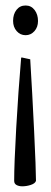

<svg xmlns="http://www.w3.org/2000/svg" viewBox="-20 -464 182 688"><path d="M116.2 -388.7Q116.2 -412.1 104 -428.2Q91.8 -444.3 71.8 -444.3Q51.3 -444.3 39.1 -428.7Q26.9 -413.1 26.9 -389.2Q26.9 -367.2 39.8 -352.5Q52.7 -337.9 71.8 -337.9Q90.3 -337.9 103.3 -352.3Q116.2 -366.7 116.2 -388.7ZM108.9 184.1V183.1Q108.9 143.6 102.3 5.9Q95.7 -131.8 88.4 -250V-251.5L57.1 -258.3L55.7 -255.9Q45.4 -134.8 38.1 -5.6Q30.8 123.5 30.8 184.1Q30.8 194.3 39.3 199Q47.9 203.6 59.6 203.6Q75.2 203.6 90.6 198.5Q106 193.4 108.9 184.1Z"/></svg>

Font: Neuton Light
Style: Regular
Weight: 300
Designer: Brian M Zick
Foundry: Brian M Zick
Version: Version 1.560